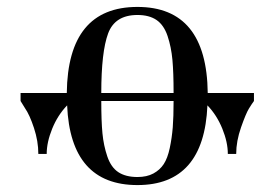

<svg xmlns="http://www.w3.org/2000/svg" viewBox="-20 -530 801 560"><path d="M40 -235.4V-258.8H174.8Q177.7 -509.8 380.9 -509.8Q583 -509.8 585.9 -258.8H720.7V-235.4Q714.8 -227.5 706.1 -213.4Q697.3 -199.2 683.1 -158.7Q668.9 -118.2 668.9 -81.1H644.5Q644.5 -115.2 628.4 -154.8Q612.3 -194.3 585 -222.7Q575.2 9.8 380.9 9.8Q185.5 9.8 175.8 -222.7Q148.4 -194.3 132.3 -154.8Q116.2 -115.2 116.2 -81.1H91.8Q91.8 -118.2 79.1 -156.7Q66.4 -195.3 52.7 -214.8ZM275.4 -235.4Q275.4 -176.8 278.8 -141.1Q282.2 -105.5 293 -73.7Q303.7 -42 325.2 -27.8Q346.7 -13.7 380.9 -13.7Q408.2 -13.7 427.2 -23.9Q446.3 -34.2 457.5 -51.3Q468.8 -68.4 475.1 -98.1Q481.4 -127.9 483.9 -158.7Q486.3 -189.5 486.3 -235.4ZM275.4 -258.8H486.3Q486.3 -318.4 482.9 -355.5Q479.5 -392.6 468.8 -424.8Q458 -457 436.5 -471.7Q415 -486.3 380.9 -486.3Q315.4 -486.3 295.4 -432.6Q275.4 -378.9 275.4 -258.8Z"/></svg>

Font: TriodPostnaja
Style: Medium
Weight: 500
Version: 20110805